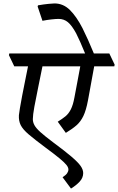

<svg xmlns="http://www.w3.org/2000/svg" viewBox="-20 -931 687 1117"><path d="M393 166 344 100Q363 88 370.5 77Q378 66 378 55Q378 43 366.5 28.5Q355 14 326 -10Q297 -34 244 -73Q181 -120 147 -149Q113 -178 100.5 -203Q88 -228 90 -261Q91 -272 96 -302.5Q101 -333 109 -374.5Q117 -416 126 -460.5Q135 -505 143 -545H63L32 -610L34 -620H475Q445 -694 423 -737Q398 -783 375 -802Q352 -821 321 -821Q305 -821 278.5 -818Q252 -815 227 -810L199 -893L201 -900Q236 -906 262 -908.5Q288 -911 297 -911Q348 -911 386.5 -873Q425 -835 460 -767Q492 -703 526 -620H616L647 -555L645 -545H528Q522 -512 515 -474Q508 -436 502 -402.5Q496 -369 492 -348Q481 -289 465 -256Q449 -223 425 -202Q401 -181 363 -158L316 -223Q342 -239 360.5 -254Q379 -269 392 -294.5Q405 -320 413 -364Q422 -411 429.5 -451.5Q437 -492 447 -545H227Q215 -484 202 -422Q189 -360 180 -310.5Q171 -261 171 -238Q171 -220 180.5 -202.5Q190 -185 215.5 -162Q241 -139 289 -103Q358 -52 396 -19.5Q434 13 449 34.5Q464 56 464 76Q464 103 444 125Q424 147 393 166Z"/></svg>

Font: Tiro Devanagari Hindi
Style: Italic
Weight: 400
Italic angle: -11°
Designer: Devanagari: John Hudson & Fiona Ross, assisted by Paul Hanslow. Latin: John Hudson with Paul Hanslow, assisted by Kaja S
Foundry: Tiro Typeworks Ltd.
Version: Version 1.52